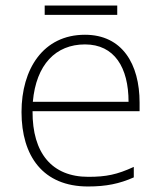

<svg xmlns="http://www.w3.org/2000/svg" viewBox="-20 -666 585 696"><path d="M405 -646H142V-612H405ZM288 -540C136 -540 58 -415 58 -260C58 -100 136 10 299 10C365 10 413 0 465 -23V-61C404 -33 365 -25 300 -25C169 -25 97 -110 98 -263H486V-294C486 -434 423 -540 288 -540ZM288 -505C395 -505 446 -421 446 -297H99C111 -432 182 -505 288 -505Z"/></svg>

Font: Noto Sans Thai Looped ExtraLight
Style: Regular
Weight: 200
Designer: Sasikarn Vongin, Ben Mitchell
Foundry: The Fontpad Ltd
Version: Version 1.001